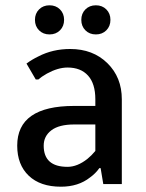

<svg xmlns="http://www.w3.org/2000/svg" viewBox="-20 -695 550 725"><path d="M206.5 -580.5Q191 -565 167 -565Q143 -565 127.5 -580.5Q112 -596 112 -620Q112 -644 127.5 -659.5Q143 -675 167 -675Q191 -675 206.5 -659.5Q222 -644 222 -620Q222 -596 206.5 -580.5ZM381.5 -580.5Q366 -565 342 -565Q318 -565 302.5 -580.5Q287 -596 287 -620Q287 -644 302.5 -659.5Q318 -675 342 -675Q366 -675 381.5 -659.5Q397 -644 397 -620Q397 -596 381.5 -580.5ZM210 10Q132 10 88.5 -31.5Q45 -73 45 -145Q45 -295 260 -295H340V-320Q340 -379 312.5 -409.5Q285 -440 235 -440Q199 -440 157 -417Q136 -405 125 -395H115L80 -455Q100 -470 125 -482Q179 -510 245 -510Q331 -510 385.5 -456.5Q440 -403 440 -320V0H370L360 -60H355Q341 -40 320 -25Q276 10 210 10ZM235 -65Q272 -65 310 -95Q326 -108 340 -125V-225H260Q203 -225 174 -203Q145 -181 145 -145Q145 -65 235 -65Z"/></svg>

Font: Scada
Style: Regular
Weight: 400
Designer: Jovanny Lemonad
Foundry: Jovanny Lemonad
Version: Version 4.100;PS 004.100;hotconv 1.0.88;makeotf.lib2.5.64775